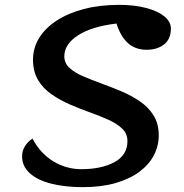

<svg xmlns="http://www.w3.org/2000/svg" viewBox="-20 -746 756 791"><path d="M321 25Q247 25 190.5 10.5Q134 -4 102.5 -32.5Q71 -61 71 -102Q71 -125 83 -144Q95 -163 114 -175Q146 -114 199.5 -81.5Q253 -49 315 -49Q398 -49 451.5 -78Q505 -107 505 -165Q505 -195 484 -215.5Q463 -236 428 -252Q393 -268 352 -282.5Q311 -297 269.5 -315Q228 -333 193 -357Q158 -381 137 -416Q116 -451 116 -500Q116 -549 141.5 -590Q167 -631 214 -661.5Q261 -692 326 -709Q391 -726 471 -726Q533 -726 581 -713.5Q629 -701 656.5 -679Q684 -657 684 -628Q684 -585 656 -563Q628 -541 584 -541Q537 -541 506.5 -569Q476 -597 460 -649Q358 -637 301.5 -600.5Q245 -564 245 -514Q245 -486 266 -466.5Q287 -447 322 -432Q357 -417 398 -402Q439 -387 480.5 -369.5Q522 -352 557 -328Q592 -304 613 -270Q634 -236 634 -188Q634 -145 614 -106.5Q594 -68 554.5 -38.5Q515 -9 456.5 8Q398 25 321 25Z"/></svg>

Font: Lemonada
Style: Regular
Weight: 400
Designer: Mohamed Gaber (Arabic), Eduardo Tunni (Latin)
Foundry: Kief Type Foundry
Version: Version 4.005